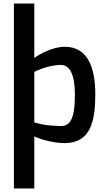

<svg xmlns="http://www.w3.org/2000/svg" viewBox="-20 -802 595 1092"><path d="M175 -106V-393C219 -415 272 -431 325 -433C375 -433 406 -382 406 -263C406 -116 374 -85 325 -85C281 -87 232 -88 175 -106ZM59 270H175V-26C229 -1 303 12 348 12C498 12 522 -119 522 -265C522 -420 478 -536 348 -536C283 -536 206 -496 175 -472V-782H59Z"/></svg>

Font: Exo
Style: Demi Bold
Weight: 600
Designer: Natanael Gama
Version: Version 1.00